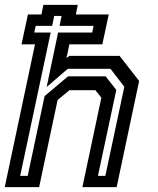

<svg xmlns="http://www.w3.org/2000/svg" viewBox="-20 -770 652 790"><path d="M-0.5 0 124 -587.5H68.5L95 -710.5H150.5L158.5 -750H300L292 -710.5H427.5L401 -587.5H265.5L253.5 -530.5L265 -540H472L552.5 -437L460 0H319L397 -368L372.5 -399H266L217 -358.5L141 0ZM63 -46.5H94L163.5 -374.5L260 -456H414.5L458.5 -400L383 -46.5H413.5L491.5 -413L434.5 -487H259L172 -412L219 -636H359.5L365 -663.5H225L233.5 -704.5H203L194.5 -663.5H127L121 -636H188.5Z"/></svg>

Font: Tourney Expanded SemiBold
Style: Italic
Weight: 600
Width: 7
Italic angle: -12°
Designer: Tyler Finck
Foundry: Etcetera Type Co
Version: Version 1.010; ttfautohint (v1.8.3)